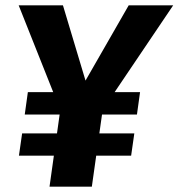

<svg xmlns="http://www.w3.org/2000/svg" viewBox="-20 -696 666 716"><path d="M460 -676.2H625.9L362.9 -286.4L322.5 0H164.7L204.8 -286.1L49.6 -676.2H214.7L298.9 -395.5ZM62.5 -198.6H480.9L469 -115.4H50.6ZM83.9 -352.5H502.3L490.7 -269H72.3Z"/></svg>

Font: Fira Sans Variable
Style: Italic
Weight: 397
Italic angle: -8°
Designer: Carrois Corporate & Edenspiekermann AG
Foundry: Carrois Corporate GbR & Edenspiekermann AG
Version: Version 4.202